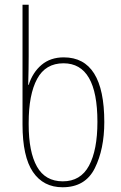

<svg xmlns="http://www.w3.org/2000/svg" viewBox="-20 -780 509 810"><path d="M420 -265Q420 -538 249 -538Q193 -538 155.5 -506.5Q118 -475 101 -422H99Q100 -456 100.5 -488Q101 -520 101 -543V-760H75V-255Q75 -119 119 -54.5Q163 10 244 10Q340 10 380 -70.5Q420 -151 420 -265ZM101 -255V-262Q101 -381 136.5 -447Q172 -513 248 -513Q391 -513 391 -266Q391 -147 355.5 -81Q320 -15 245 -15Q171 -15 136 -77Q101 -139 101 -255Z"/></svg>

Font: Noto Sans Display SemiCondensed Thin
Style: Regular
Weight: 250
Width: 4
Designer: Monotype Design team
Foundry: Monotype Imaging Inc.
Version: 1.000